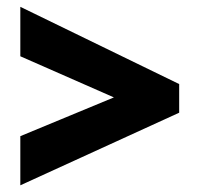

<svg xmlns="http://www.w3.org/2000/svg" viewBox="-20 -643 583 563"><path d="M39.6 -243.7 314 -357.4 39.6 -478V-623L505.4 -396.5V-312.5L39.6 -99.6Z"/></svg>

Font: Open Sans SemiCondensed ExtraBold
Style: Regular
Weight: 800
Width: 4
Designer: Monotype Design Team
Foundry: Monotype Imaging Inc.
Version: Version 3.000